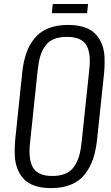

<svg xmlns="http://www.w3.org/2000/svg" viewBox="-20 -945 564 975"><path d="M243.2 -877.9 248 -924.8H427.2L422.4 -877.9ZM394.5 -222.7 433.1 -588.9Q436 -612.8 436 -634.3Q436 -647 435.1 -658.7Q432.1 -689.9 420.9 -711.9Q409.7 -733.9 384.5 -745.8Q359.4 -757.8 320.3 -757.8Q281.2 -757.8 253.7 -746.3Q226.1 -734.9 209.5 -711.4Q192.9 -688 184.3 -658.9Q175.8 -629.9 171.4 -588.9L132.8 -222.7Q129.9 -198.7 129.9 -177.2Q129.9 -164.6 130.9 -152.3Q133.8 -121.1 145 -98.6Q156.2 -76.2 181.4 -63.7Q206.5 -51.3 245.6 -51.3Q284.7 -51.3 312.3 -63.2Q339.8 -75.2 356.4 -99.1Q373 -123 381.6 -152.3Q390.1 -181.6 394.5 -222.7ZM239.3 10.3Q191.9 10.3 157.2 -1.5Q122.6 -13.2 101.6 -35.2Q80.6 -57.1 68.6 -87.9Q56.6 -118.7 55.2 -156.7Q54.7 -167 54.7 -178.2Q54.7 -207 57.6 -239.3L92.8 -575.2Q98.6 -632.3 113.8 -675.3Q128.9 -718.3 156 -751.2Q183.1 -784.2 225.8 -801.3Q268.6 -818.4 326.2 -818.4Q372.6 -818.4 407 -807.1Q441.4 -795.9 462.6 -774.7Q483.9 -753.4 496.3 -723.6Q508.8 -693.8 510.7 -656.2Q511.2 -644 511.2 -630.9Q511.2 -604.5 508.8 -575.2L473.1 -238.3Q467.3 -181.2 452.4 -137.5Q437.5 -93.8 410.6 -59.6Q383.8 -25.4 340.6 -7.6Q297.4 10.3 239.3 10.3Z"/></svg>

Font: Oswald
Style: Light
Weight: 300
Designer: Vernon Adams
Foundry: Vernon Adams
Version: 3.0; ttfautohint (v0.95.6-bc232) -l 8 -r 50 -G 200 -x 0 -w "